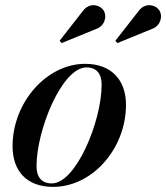

<svg xmlns="http://www.w3.org/2000/svg" viewBox="-20 -719 648 749"><path d="M572.5 -606C604.5 -616.5 617 -654 601.5 -678.5C587.5 -700.5 546.5 -710.5 521.5 -677L430 -560L438 -551ZM355 -606C387 -616.5 399.5 -654 384 -678.5C370 -700.5 329 -710.5 304 -677L212.5 -560L220.5 -551ZM187.5 10C341 10 471.5 -140 471.5 -310C471.5 -405 416.5 -470 312 -470C162 -470 29 -319.5 29 -148.5C29 -53.5 82.5 10 187.5 10ZM182 -3.5C141 -3.5 122.5 -29.5 122.5 -71C122.5 -212.5 222 -456 317 -456C358 -456 376.5 -430 376.5 -388.5C376.5 -247 277 -3.5 182 -3.5Z"/></svg>

Font: Bodoni* 16pt Medium
Style: Italic
Weight: 500
Italic angle: -13°
Version: Version 2.3